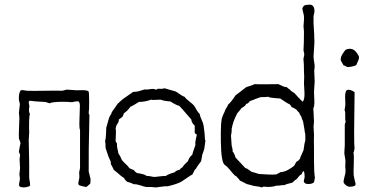

<svg xmlns="http://www.w3.org/2000/svg" viewBox="-20 -823 1646 842"><path d="M253 -425 273 -430Q312 -427 317 -427Q323 -427 334 -427.5Q345 -428 353.5 -427Q362 -426 368 -423Q371 -418 371 -378Q371 -338 369 -329Q369 -325 371 -321Q373 -317 372 -313Q368 -149 369 -70Q371 -65 373 -54.5Q375 -44 377 -40Q377 -25 376 -18Q362 -4 357 -3Q334 -7 325 -12Q323 -19 323.5 -22.5Q324 -26 326 -33.5Q328 -41 328 -44Q328 -61 327 -67L331 -86V-253Q327 -258 328.5 -299Q330 -340 330 -348Q332 -371 325 -378Q318 -380 306.5 -377Q295 -374 287 -375Q283 -377 246.5 -376.5Q210 -376 197 -370Q193 -371 186.5 -373.5Q180 -376 177 -376L141 -378Q137 -378 130 -379Q123 -380 118 -380.5Q113 -381 109 -381Q106 -378 106 -374Q106 -370 107.5 -365Q109 -360 109 -357Q104 -334 111 -324Q106 -305 108 -241Q108 -236 107 -225Q106 -214 106 -209Q106 -192 107 -157.5Q108 -123 108 -105V-42Q113 -15 112 -9Q105 -3 89.5 -1.5Q74 0 65 -6Q63 -13 63.5 -16Q64 -19 65.5 -26Q67 -33 67 -36Q68 -40 66.5 -48Q65 -56 65 -59Q65 -64 66.5 -72Q68 -80 68 -85Q68 -91 67 -102Q66 -113 66 -122.5Q66 -132 68 -140Q69 -144 66 -149.5Q63 -155 63 -159Q67 -183 70 -195Q69 -200 66.5 -206.5Q64 -213 63 -215Q62 -232 63.5 -263Q65 -294 65 -305Q65 -309 64 -317Q63 -325 63 -329Q63 -334 65 -347Q67 -360 67 -367Q67 -369 65.5 -374.5Q64 -380 63 -384Q61 -415 71 -427Q79 -429 98 -425Q124 -424 176.5 -425Q229 -426 253 -425ZM287 -362 288 -360 289 -359 288 -361Z M528 -395 564 -420Q573 -420 581.5 -421.5Q590 -423 600 -426.5Q610 -430 615 -431Q621 -429 638.5 -432Q656 -435 662 -430Q666 -429 668.5 -431.5Q671 -434 674 -434Q691 -432 701 -436Q710 -434 750 -422Q756 -419 768.5 -410Q781 -401 790 -398Q795 -390 810 -378.5Q825 -367 831 -360Q834 -354 835 -354Q846 -332 856 -323Q857 -313 864.5 -297Q872 -281 873 -271Q878 -241 879 -209Q881 -209 881 -207L876 -171Q875 -167 873.5 -162.5Q872 -158 870 -152.5Q868 -147 867 -144L862 -116Q848 -98 842 -88Q841 -84 836.5 -80.5Q832 -77 832 -74L824 -58Q814 -53 798 -41.5Q782 -30 775 -26Q754 -15 715 -6Q705 -7 686.5 -4Q668 -1 663 -1Q657 -1 643 -3H621Q614 -4 596 -10Q578 -16 567 -15Q557 -21 537 -26Q536 -28 530.5 -32.5Q525 -37 525 -42Q519 -45 509 -53Q504 -58 494 -66Q484 -74 479 -78Q478 -82 468 -100Q466 -102 466 -108Q466 -114 465 -116Q456 -132 443 -174Q443 -196 441 -204Q444 -214 445 -237Q446 -260 446 -264Q448 -268 454 -291.5Q460 -315 468 -323Q468 -330 477 -341Q480 -344 495 -367Q497 -369 508.5 -379.5Q520 -390 528 -395ZM834 -241V-272Q820 -284 819 -299Q814 -304 795.5 -326Q777 -348 766 -359Q762 -359 748 -366Q734 -373 728 -378Q699 -380 684 -386Q678 -386 662.5 -385Q647 -384 643 -386Q616 -376 589 -376Q571 -364 551 -354Q540 -337 523 -326Q523 -323 520.5 -318.5Q518 -314 518 -312Q513 -307 501 -299Q502 -291 496.5 -282.5Q491 -274 490 -272L489 -267Q488 -262 487 -260Q490 -253 487 -206Q487 -202 490 -198.5Q493 -195 493 -192Q492 -182 495.5 -168.5Q499 -155 499 -151Q509 -136 514 -122Q518 -116 530.5 -104.5Q543 -93 548 -85L567 -77Q572 -69 581 -64Q614 -60 624 -51Q631 -52 641.5 -49.5Q652 -47 659 -47Q696 -52 706 -51Q722 -61 745 -67Q755 -77 767 -78Q774 -87 780 -89Q786 -100 804 -116Q811 -136 823 -144Q825 -153 830 -167Q835 -181 837 -187Q836 -195 837 -202.5Q838 -210 840 -218Q842 -226 843 -231Q843 -233 842 -233Q841 -235 837.5 -236.5Q834 -238 834 -241Z M1358 -671V-660Q1360 -643 1358 -622Q1358 -614 1356.5 -599Q1355 -584 1355 -577Q1355 -568 1357.5 -553Q1360 -538 1360 -531Q1360 -528 1359 -522Q1358 -516 1358 -512Q1358 -504 1359 -489Q1360 -474 1360 -466Q1360 -459 1358.5 -443Q1357 -427 1357 -419Q1357 -410 1358 -394.5Q1359 -379 1358.5 -367.5Q1358 -356 1354 -347Q1354 -346 1355.5 -322.5Q1357 -299 1357 -288Q1357 -284 1356 -278Q1355 -272 1355 -269Q1355 -263 1356 -250.5Q1357 -238 1357 -231Q1356 -203 1357 -175Q1357 -165 1357 -116Q1357 -67 1361 -44Q1360 -42 1359 -33Q1358 -24 1355 -22Q1347 -16 1332 -16Q1317 -16 1313 -25Q1312 -29 1312.5 -31.5Q1313 -34 1314.5 -39Q1316 -44 1316 -47Q1316 -61 1313 -72Q1308 -72 1305.5 -65.5Q1303 -59 1302 -58Q1295 -56 1288 -46Q1281 -36 1275 -34Q1273 -33 1269 -28.5Q1265 -24 1262 -22Q1235 -16 1227 -11Q1221 -12 1210 -10Q1199 -8 1193 -9Q1170 -1 1142 -4Q1138 -5 1136 -4.5Q1134 -4 1131.5 -2.5Q1129 -1 1127 -1Q1122 -4 1108.5 -5.5Q1095 -7 1092 -8Q1087 -9 1077.5 -12Q1068 -15 1062 -16Q1044 -26 1034 -30Q1032 -30 1030 -34Q1028 -38 1026 -39Q1025 -41 1022 -43.5Q1019 -46 1018 -49Q1014 -50 1011 -52.5Q1008 -55 1005 -58.5Q1002 -62 1000 -64Q998 -66 986.5 -80Q975 -94 967 -99Q950 -106 948.5 -203Q947 -300 956 -312Q957 -317 961.5 -325.5Q966 -334 967 -339Q969 -344 974 -351.5Q979 -359 980 -364Q992 -373 1013 -405Q1022 -411 1037.5 -423.5Q1053 -436 1060 -441Q1090 -450 1097 -454Q1115 -453 1150 -453.5Q1185 -454 1201 -454Q1204 -453 1211.5 -449Q1219 -445 1225 -443Q1231 -441 1238 -441Q1239 -438 1245.5 -434Q1252 -430 1254 -427Q1256 -424 1263 -420Q1270 -416 1272 -414Q1274 -411 1280.5 -404.5Q1287 -398 1290 -394Q1292 -393 1295 -389Q1298 -385 1300 -384Q1307 -376 1309 -378Q1314 -387 1315 -399.5Q1316 -412 1314.5 -431.5Q1313 -451 1313 -458Q1313 -462 1313.5 -471Q1314 -480 1314 -485Q1314 -490 1313.5 -498Q1313 -506 1313 -511Q1313 -548 1311 -559Q1310 -565 1312 -571.5Q1314 -578 1314 -581Q1315 -586 1313 -593Q1311 -600 1311 -604Q1313 -631 1313 -685Q1311 -701 1311 -708Q1311 -714 1312.5 -728Q1314 -742 1313 -750Q1313 -756 1309.5 -768.5Q1306 -781 1306 -788Q1311 -793 1311 -796Q1316 -802 1331 -802Q1344 -804 1350 -799Q1365 -786 1355 -752V-720Q1355 -712 1356.5 -696Q1358 -680 1358 -671ZM1309 -291Q1302 -305 1302 -310Q1293 -324 1292 -329Q1287 -333 1279 -343Q1277 -344 1270.5 -348Q1264 -352 1259 -353Q1256 -360 1251 -365Q1242 -369 1227.5 -378.5Q1213 -388 1209 -391Q1203 -392 1183.5 -393Q1164 -394 1155 -399Q1151 -397 1123 -397Q1119 -396 1111.5 -393Q1104 -390 1100 -389Q1091 -384 1076 -380Q1068 -368 1059 -367Q1058 -363 1054.5 -359.5Q1051 -356 1045.5 -353Q1040 -350 1038 -348Q1037 -347 1036 -345Q1035 -343 1034 -342Q1029 -337 1023 -329Q1018 -324 1018 -321Q1002 -291 996 -258Q997 -246 993 -228Q996 -186 996 -184Q996 -183 998.5 -174.5Q1001 -166 1000 -159Q1008 -150 1013 -132Q1020 -124 1034.5 -109Q1049 -94 1056 -86Q1064 -85 1084 -69Q1091 -68 1101 -64.5Q1111 -61 1116 -60Q1167 -56 1191 -58Q1202 -63 1210 -68Q1227 -69 1243 -78Q1259 -87 1270 -96Q1271 -98 1274.5 -104Q1278 -110 1279 -113Q1288 -117 1295 -126Q1297 -134 1303 -146Q1309 -158 1311 -164Q1315 -196 1319 -208Q1319 -210 1319 -225.5Q1319 -241 1317 -241Q1317 -247 1309 -291Z M1542 -537Q1523 -529 1503 -529Q1500 -530 1495.5 -533Q1491 -536 1487 -536Q1475 -555 1474 -561Q1474 -566 1475 -570.5Q1476 -575 1478.5 -579.5Q1481 -584 1482 -586Q1493 -603 1496 -605Q1512 -612 1526 -607Q1540 -602 1553 -578Q1557 -570 1550 -555Q1543 -540 1542 -537ZM1535 -419 1533 -244Q1533 -183 1535 -173Q1534 -170 1533 -163Q1532 -156 1530 -153Q1533 -141 1531.5 -105Q1530 -69 1531 -55Q1532 -49 1533.5 -42Q1535 -35 1536.5 -28.5Q1538 -22 1539 -19Q1541 -10 1533 -7Q1525 -4 1511 -4Q1496 -7 1487 -22Q1486 -31 1490.5 -46.5Q1495 -62 1495 -69Q1496 -74 1495 -82Q1494 -90 1494 -93Q1494 -96 1494.5 -104Q1495 -112 1495 -115Q1495 -122 1492.5 -135Q1490 -148 1490 -153Q1490 -162 1492 -186V-277Q1494 -285 1496 -290Q1493 -297 1494 -315Q1495 -333 1491 -340L1494 -358Q1495 -366 1494 -382Q1493 -398 1494 -409.5Q1495 -421 1500 -427Q1513 -434 1535 -419Z"/></svg>

Font: FuturaRenner Light
Style: Regular
Weight: 300
Designer: BSozoo
Foundry: BSozoo
Version: Version 1.001;PS 001.001;hotconv 1.0.70;makeotf.lib2.5.58329